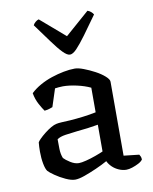

<svg xmlns="http://www.w3.org/2000/svg" viewBox="-85 -816 706 884"><g transform="rotate(-10 268.5 -374.0)"><path d="M195 4Q177 4 151 -8Q125 -20 103.5 -35Q82 -50 75 -58Q67 -68 62 -94Q57 -120 57 -151Q57 -163 57.5 -173.5Q58 -184 59 -194Q61 -199 71.5 -209.5Q82 -220 97 -232Q112 -244 127.5 -253Q143 -262 154 -264Q162 -266 179.5 -267Q197 -268 219 -269Q233 -270 248.5 -271.5Q264 -273 280 -275Q296 -277 311.5 -279.5Q327 -282 341 -285V-400Q314 -413 278 -421Q242 -429 213 -429Q203 -429 193.5 -428Q184 -427 176 -426L149 -343Q145 -342 136.5 -338.5Q128 -335 111 -333Q102 -345 89 -369Q76 -393 71 -422Q91 -441 117 -455.5Q143 -470 171.5 -479.5Q200 -489 228.5 -494.5Q257 -500 281 -500Q297 -500 322 -490.5Q347 -481 372.5 -467.5Q398 -454 415.5 -438.5Q433 -423 433 -412V-66L505 -58Q507 -55 510 -49Q513 -43 513 -34Q507 -25 492.5 -17.5Q478 -10 462.5 -5Q447 0 435 0Q418 0 400.5 -7.5Q383 -15 370 -27.5Q357 -40 350 -55Q327 -42 296.5 -28.5Q266 -15 239 -5.5Q212 4 195 4ZM225 -68Q237 -68 259 -73.5Q281 -79 304.5 -87.5Q328 -96 341 -102V-227Q318 -223 292 -219.5Q266 -216 242 -214Q214 -211 187 -207Q160 -203 147 -193Q147 -175 147.5 -149Q148 -123 156 -104Q165 -94 185.5 -81Q206 -68 225 -68ZM271 -567Q258 -567 238.5 -587Q219 -607 192.5 -643.5Q166 -680 130 -729Q133 -736 141 -743Q149 -750 157 -752L272 -653L385 -752Q394 -749 401 -743Q408 -737 412 -730Q376 -679 349 -642.5Q322 -606 303.5 -586.5Q285 -567 271 -567Z"/></g></svg>

Font: Texturina 12pt
Style: Regular
Weight: 400
Designer: Guillermo Torres Carreño
Foundry: Omnibus-Type
Version: Version 1.002